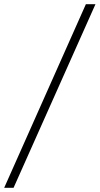

<svg xmlns="http://www.w3.org/2000/svg" viewBox="-104 -780 478 921"><path d="M-84 121 308 -760H354L-39 121Z"/></svg>

Font: Noto Serif Tamil SemiCondensed Light
Style: Italic
Weight: 300
Width: 4
Italic angle: -12°
Designer: Indian Type Foundry, Tom Grace, and the Monotype Design Team
Foundry: Monotype Imaging Inc.
Version: Version 2.003; ttfautohint (v1.8.4.7-5d5b)